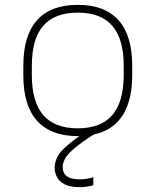

<svg xmlns="http://www.w3.org/2000/svg" viewBox="-20 -550 640 790"><path d="M307 220Q266 220 244 207.5Q222 195 213.5 177Q205 159 205 141Q205 99 239.5 64.5Q274 30 334 -8L371 0Q307 40 272.5 72.5Q238 105 238 138Q238 158 249 169.5Q260 181 276 184.5Q292 188 308 188Q323 188 338 185.5Q353 183 364 179V212Q351 216 336.5 218Q322 220 307 220ZM300 10Q189 10 132.5 -53Q76 -116 76 -240V-280Q76 -404 132.5 -467Q189 -530 300 -530Q411 -530 467.5 -467Q524 -404 524 -280V-240Q524 -116 467.5 -53Q411 10 300 10ZM300 -22Q395 -22 442 -76.5Q489 -131 489 -242V-279Q489 -390 442 -444Q395 -498 300 -498Q205 -498 158 -444Q111 -390 111 -279V-241Q111 -131 158 -76.5Q205 -22 300 -22Z"/></svg>

Font: M PLUS Code Latin Expanded ExtraLight
Style: Regular
Weight: 250
Width: 7
Designer: Coji Morishita
Foundry: UNDERFOREST DESIGN
Version: Version 1.002; ttfautohint (v1.8.3)